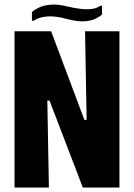

<svg xmlns="http://www.w3.org/2000/svg" viewBox="-20 -840 601 860"><path d="M361 -700H515V0H351L202 -389H192L199 0H45V-700H209L358 -303H368ZM280 -755Q225 -770 188 -766Q151 -762 131 -747H123V-786Q135 -797 155 -806.5Q175 -816 206.5 -819Q238 -822 282 -811Q337 -798 373 -798.5Q409 -799 429 -814H437V-775Q426 -765 406 -755.5Q386 -746 355.5 -744.5Q325 -743 280 -755Z"/></svg>

Font: Phudu
Style: Bold
Weight: 700
Version: Version 1.005;gftools[0.9.23]